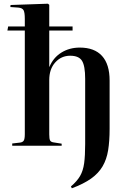

<svg xmlns="http://www.w3.org/2000/svg" viewBox="-20 -787 701 1037"><path d="M368 230 363 220Q396 192 412.5 163.5Q429 135 434.5 94.5Q440 54 440 -9V-361Q440 -431 423 -458.5Q406 -486 359 -486Q311 -486 278.5 -450Q246 -414 246 -355V-61Q246 -37 250.5 -28.5Q255 -20 269 -18L313 -11V0H46V-12L89 -17Q103 -19 108.5 -28Q114 -37 114 -63V-622H20L24 -644H114V-685Q114 -719 107.5 -731.5Q101 -744 79 -746L36 -749L37 -760L239 -767L246 -761V-644H372V-622H246V-426H247Q268 -476 311.5 -503Q355 -530 411 -530Q490 -530 531 -485Q572 -440 572 -352V-91Q572 -25 564 24.5Q556 74 534 111.5Q512 149 472 177.5Q432 206 368 230Z"/></svg>

Font: Literata 72pt SemiBold
Style: Regular
Weight: 600
Designer: Latin by Veronika Burian and Jose Scaglione. Greek by Irene Vlachou. Cyrillic by Vera Evstafieva.
Foundry: TypeTogether
Version: Version 3.002